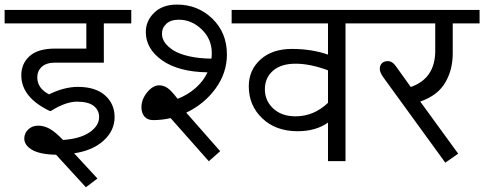

<svg xmlns="http://www.w3.org/2000/svg" viewBox="-35 -689 2071 821"><path d="M68.8 -96.6Q68.8 -119.3 85.7 -135.5Q102.6 -151.7 128.2 -151.7Q153.7 -151.7 178.2 -137.8Q202.7 -123.9 234.6 -90.5Q307.9 -95.6 348.3 -123.4Q388.8 -151.2 388.8 -188.1Q388.8 -218.4 365.5 -236.3Q342.3 -254.3 294 -254.3Q245.7 -254.3 182.5 -214.4H178Q56.1 -272.5 56.1 -367Q56.1 -417.1 91.8 -449.2Q127.4 -481.3 200.7 -481.3H334.2V-589H-15.2V-646.6H526.3V-589H409V-421.1H200.2Q163.3 -421.1 143.8 -403.4Q124.4 -385.7 124.4 -358.4Q124.4 -311.4 174.9 -285.6Q239.6 -317.5 298.3 -317.5Q373.1 -317.5 414.1 -281.3Q455 -245.2 455 -188.1Q455 -130.9 408.5 -88.2Q362 -45.5 282.1 -33.4L381.7 74.3L332.2 111.7L204.8 -27.3Q135 -28.8 101.9 -48.5Q68.8 -68.3 68.8 -96.6Z M870.6 -462.1Q870.6 -521.7 827.6 -563.2Q784.6 -604.7 729.5 -604.7Q694.1 -604.7 675.4 -586.5Q656.7 -568.3 657.7 -542.5Q658.7 -504 707.3 -473.2Q731.5 -458 773.5 -448.4Q815.5 -438.8 869.1 -438.3Q870.6 -449.9 870.6 -462.1ZM620.8 -175.4Q595.6 -175.4 582.7 -190.6Q569.8 -205.8 569.8 -230.5Q569.8 -264.4 594.3 -294.2Q618.8 -324.1 645.1 -324.1Q665.3 -324.1 682 -312.2Q698.7 -300.3 724.5 -266.4Q767.4 -283.1 800.8 -312.2Q834.2 -341.3 852.4 -379.7Q728 -381.7 658.2 -431Q588.5 -480.3 588.5 -552.1Q588.5 -599.6 624.1 -634.5Q659.8 -669.4 721.9 -669.4Q810.9 -669.4 873.1 -609.2Q935.3 -549 935.3 -456Q935.3 -377.1 886.8 -310.4Q838.2 -243.7 761.4 -207.3L906.5 -42.5L857.9 0.5L694.6 -184Q657.2 -175.4 620.8 -175.4Z M1367.5 0V-164.8Q1315.5 -127.9 1237.1 -127.9Q1144.6 -127.9 1086.7 -182.8Q1028.8 -237.6 1028.8 -320Q1028.8 -389.3 1078.9 -434.5Q1128.9 -479.8 1213.3 -479.8Q1297.8 -479.8 1367.5 -455.5V-589H955.5V-646.6H1578.9V-589H1442.4V0ZM1228.5 -191.6Q1306.9 -191.6 1367.5 -249.2V-388.3Q1291.7 -416.6 1229 -416.6Q1166.3 -416.6 1132 -386.2Q1097.6 -355.9 1097.6 -307.1Q1097.6 -258.3 1133.5 -225Q1169.4 -191.6 1228.5 -191.6Z M1656.7 -407.5 1721.4 -317Q1826.1 -353.4 1826.1 -472.2V-589H1548.5V-646.6H2015.7V-589H1900.9V-460.6Q1900.9 -392.8 1871.1 -339.7Q1838.7 -281.1 1761.9 -254.8L1924.2 -31.9L1869.1 6.6L1607.7 -353.4Q1589 -378.2 1589 -393.8Q1589 -409.5 1598.1 -418.6Q1607.2 -427.7 1624.4 -427.7Q1641.6 -427.7 1656.7 -407.5Z"/></svg>

Font: KhulaRegular
Style: Regular
Weight: 400
Designer: Erin McLaughlin, Steve Matteson
Version: Version 1.001;PS 1.0;hotconv 1.0.72;makeotf.lib2.5.5900; ttf